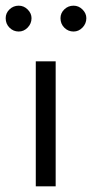

<svg xmlns="http://www.w3.org/2000/svg" viewBox="-76 -656 324 676"><path d="M-10 -545Q-29 -545 -42.5 -558.5Q-56 -572 -56 -592Q-56 -610 -42.5 -623Q-29 -636 -10 -636Q8 -636 21.5 -622.5Q35 -609 35 -592Q35 -573 21.5 -559Q8 -545 -10 -545ZM183 -545Q164 -545 150.5 -558.5Q137 -572 137 -592Q137 -610 150.5 -623Q164 -636 183 -636Q201 -636 214.5 -622.5Q228 -609 228 -592Q228 -573 214.5 -559Q201 -545 183 -545ZM50 0V-440H120V0Z"/></svg>

Font: Arcon
Style: Regular
Weight: 400
Designer: M. Zarth
Foundry: martin zarth - visuelle & digitale kommunikation
Version: Version 1.131;PS 001.131;hotconv 1.0.70;makeotf.lib2.5.58329